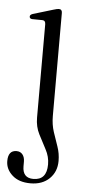

<svg xmlns="http://www.w3.org/2000/svg" viewBox="-66 -465 326 727"><g transform="rotate(5 96.5 -101.5)"><path d="M140.5 -29.5Q140.5 3 149.5 30.5Q158.5 58 167.8 84Q177 110 177 138.5Q177 179.5 150 205.8Q123 232 78 232Q34 232 8.8 209.2Q-16.5 186.5 -16.5 155.5Q-16.5 115 15.5 115Q30 115 38.2 125.2Q46.5 135.5 46.5 152.5V170Q46.5 214.5 87.5 214.5Q138.5 214.5 138.5 155Q138.5 125.5 124.2 99Q110 72.5 95.8 44.5Q81.5 16.5 81.5 -18V-372.5Q81.5 -387 70 -387.5L30 -388Q20.5 -389 20.5 -397Q20.5 -404 31 -407.5L107.5 -430.5Q122 -435 128 -435Q140.5 -435 140.5 -421Z"/></g></svg>

Font: Fraunces 144pt S050 Light
Style: Regular
Weight: 300
Version: Version 1.000; ttfautohint (v1.8.3)